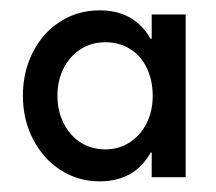

<svg xmlns="http://www.w3.org/2000/svg" viewBox="-20 -793 410 364"><path d="M168.9 -449.2Q127.9 -449.2 94.7 -470.7Q61.5 -492.2 42.5 -529.3Q23.4 -566.4 23.4 -611.3Q23.4 -657.2 42.5 -694.3Q61.5 -731.4 94.7 -752.4Q127.9 -773.4 168.9 -773.4Q226.6 -773.4 257.3 -731.9Q288.1 -690.4 288.1 -611.3L257.8 -719.7H294.9V-503.9H257.8L288.1 -611.3Q288.1 -532.2 257.3 -490.7Q226.6 -449.2 168.9 -449.2ZM269.5 -611.3Q269.5 -640.6 258.3 -664.1Q247.1 -687.5 226.6 -700.2Q206.1 -712.9 179.7 -712.9Q153.3 -712.9 132.8 -699.7Q112.3 -686.5 100.6 -663.6Q88.9 -640.6 88.9 -611.3Q88.9 -583 100.6 -559.6Q112.3 -536.1 132.8 -522.9Q153.3 -509.8 179.7 -509.8Q205.1 -509.8 225.6 -522.9Q246.1 -536.1 257.8 -559.1Q269.5 -582 269.5 -611.3ZM267.6 -457V-519.5L280.3 -611.3L267.6 -693.4V-765.6H332V-457Z"/></svg>

Font: Wanted Sans Std Variable
Style: Regular
Weight: 400
Designer: Original Design by Kil Hyung-jin and Kang Hanbin, Wanted Lab, Inc;
Foundry: Wanted Lab, Inc.
Version: Version 1.003;Glyphs 3.2 (3227)